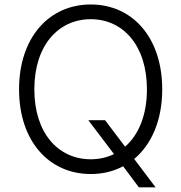

<svg xmlns="http://www.w3.org/2000/svg" viewBox="-20 -757 799 846"><path d="M369.1 -227.5 482.4 -78.1C451.2 -63 417 -55.2 379.9 -55.2C236.8 -55.2 131.3 -170.4 131.3 -363.3C131.3 -557.6 237.8 -672.4 379.9 -672.4C521.5 -672.4 627.4 -557.6 627.4 -363.3C627.4 -249.5 590.8 -162.6 531.2 -110.8L442.9 -227.5ZM379.9 9.8C432.6 9.8 480.5 -2 522.5 -24.4L591.8 68.4H665.5L571.3 -56.6C647.9 -120.6 694.8 -227.5 694.8 -363.3C694.8 -591.3 564 -737.3 379.9 -737.3C195.8 -737.3 64 -591.3 64 -363.3C64 -135.7 195.3 9.8 379.9 9.8Z"/></svg>

Font: Raveo Light
Style: Regular
Weight: 300
Designer: Jakub Foglar, Rasmus Andersson (Inter)
Foundry: Jakubfoglar.com
Version: Version 1.100;Glyphs 3.2.3 (3260)